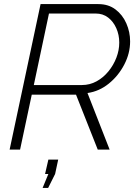

<svg xmlns="http://www.w3.org/2000/svg" viewBox="-20 -730 664 937"><path d="M27 0 178 -710H460Q509 -710 543.5 -684Q578 -658 596.5 -616Q615 -574 615 -528Q615 -470 586.5 -415Q558 -360 511 -322Q464 -284 407 -276L515 0H457L351 -268H135L78 0ZM380 -315Q418 -315 451 -333Q484 -351 509 -381.5Q534 -412 548 -448.5Q562 -485 562 -522Q562 -560 547.5 -592.5Q533 -625 507.5 -644.5Q482 -664 447 -664H219L145 -315ZM188 187 216 119H200L216 49H264L249 119L215 187Z"/></svg>

Font: Raleway Light
Style: Italic
Weight: 300
Italic angle: -12°
Designer: Matt McInerney, Pablo Impallari, Rodrigo Fuenzalida
Foundry: Matt McInerney, Pablo Impallari, Rodrigo Fuenzalida
Version: Version 4.026